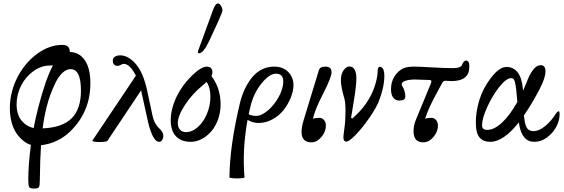

<svg xmlns="http://www.w3.org/2000/svg" viewBox="-20 -811 3270 1113"><path d="M178.2 282.2Q154.8 282.2 149.4 273.9Q144 265.6 144 230Q144 142.1 159.2 28.8Q137.7 22.5 117.2 6.6Q96.7 -9.3 78.1 -34.4Q59.6 -59.6 48.3 -98.4Q37.1 -137.2 37.1 -183.1Q37.1 -279.3 84 -369.1Q129.4 -452.1 198.7 -501.5Q268.1 -550.8 340.8 -550.8Q384.8 -550.8 384.8 -509.8Q441.4 -507.8 472.7 -460.4Q503.9 -413.1 503.9 -330.1Q503.9 -244.6 475.1 -176.8Q460.9 -142.6 439 -110.6Q417 -78.6 385.7 -47.9Q354.5 -17.1 310.8 4.2Q267.1 25.4 217.8 30.8Q212.4 109.4 210.9 232.9Q210.9 266.6 205.3 274.4Q199.7 282.2 178.2 282.2ZM76.2 -207Q76.2 -147 104.5 -112.5Q132.8 -78.1 174.8 -68.8Q188 -135.7 203.1 -192.9Q246.1 -357.4 287.1 -432.1Q282.2 -431.2 270 -431.2Q219.2 -431.2 173.8 -398.7Q128.4 -366.2 102.3 -314.5Q76.2 -262.7 76.2 -207ZM250 -189.9Q234.4 -126 227.1 -66.9Q340.8 -71.3 395 -124.8Q449.2 -178.2 449.2 -286.1Q449.2 -410.2 389.2 -410.2Q364.7 -410.2 341.8 -388.4Q318.8 -366.7 301.5 -331.1Q284.2 -295.4 271.7 -261Q259.3 -226.6 250 -189.9Z M515.6 3.9 767.6 -372.1Q733.4 -440.9 696.8 -440.9Q689.5 -440.9 680.7 -435.1Q671.9 -429.2 659.7 -429.2Q647.9 -429.2 640.9 -437.5Q633.8 -445.8 633.8 -459Q633.8 -473.6 645.5 -481.9Q657.2 -490.2 676.8 -490.2Q723.6 -490.2 767.1 -440.2Q810.5 -390.1 833 -286.1L863.8 -142.1Q873 -95.2 901.9 -67.9Q926.8 -45.9 926.8 -24.9Q926.8 -9.8 919.9 0.7Q913.1 11.2 902.8 11.2Q882.3 11.2 865.5 -22.7Q848.6 -56.6 836.9 -109.9L797.9 -287.1L603 4.9Q597.7 12.2 556.6 12.2Q515.6 12.2 515.6 3.9Z M1132.8 -502Q1127.4 -502 1127.4 -509.8Q1127.4 -513.2 1129.4 -519L1214.8 -752.9Q1228.5 -791 1242.7 -791Q1252.9 -791 1261.2 -777.3Q1269.5 -763.7 1269.5 -751Q1269.5 -741.2 1243.7 -684.1L1191.4 -570.8Q1158.2 -502 1132.8 -502ZM1086.4 11.2Q1030.8 11.2 1000.2 -20.8Q969.7 -52.7 969.7 -113.8Q969.7 -179.2 1004.4 -252Q1036.6 -317.4 1091.1 -371.1Q1145.5 -424.8 1179.7 -424.8Q1194.3 -424.8 1202.9 -416.3Q1211.4 -407.7 1211.4 -392.1Q1211.4 -380.4 1205.6 -370.1Q1258.8 -300.3 1258.8 -206.1Q1258.8 -159.2 1243.7 -117.9Q1228.5 -76.7 1204.1 -48.8Q1179.7 -21 1148.7 -4.9Q1117.7 11.2 1086.4 11.2ZM1010.7 -97.2Q1010.7 -73.2 1023.7 -59.1Q1036.6 -44.9 1057.6 -44.9Q1093.8 -44.9 1127 -74.5Q1160.2 -104 1179.9 -151.9Q1199.7 -199.7 1199.7 -251Q1199.7 -303.2 1177.7 -335.9Q1168 -326.2 1154.8 -315.9Q1093.8 -266.1 1052.2 -202.6Q1010.7 -139.2 1010.7 -97.2Z M1310.1 216.8Q1311.5 33.7 1371.1 -213.9Q1381.8 -257.8 1399.2 -294.9Q1416.5 -332 1440.7 -361.8Q1464.8 -391.6 1497.6 -408.2Q1530.3 -424.8 1568.4 -424.8Q1621.6 -424.8 1651.4 -393.3Q1681.2 -361.8 1681.2 -317.9Q1681.2 -284.2 1666 -246.1Q1650.9 -208 1625.2 -174.8Q1599.6 -141.6 1560.5 -119.9Q1521.5 -98.1 1478 -98.1Q1446.3 -98.1 1415 -116.2Q1383.3 59.1 1397.5 216.8Q1397.9 220.7 1376 222.4Q1354 224.1 1332 222.4Q1310.1 220.7 1310.1 216.8ZM1431.2 -190.9Q1426.8 -175.3 1421.4 -148.9Q1438 -139.2 1464.4 -139.2Q1496.1 -139.2 1533.4 -171.1Q1570.8 -203.1 1596.4 -250.5Q1622.1 -297.9 1622.1 -337.9Q1622.1 -383.8 1580.1 -383.8Q1541 -383.8 1495.1 -326.4Q1449.2 -269 1431.2 -190.9Z M1785.2 14.2Q1728 14.2 1728 -46.9Q1728 -74.7 1740.7 -116.2L1828.1 -402.8Q1834 -424.8 1864.7 -424.8Q1884.3 -424.8 1893.1 -417Q1901.9 -409.2 1901.9 -392.1Q1901.9 -361.8 1852.1 -266.1Q1800.8 -165.5 1794.9 -122.1Q1808.1 -127.9 1832 -127.9Q1847.7 -127.9 1858.4 -115.2Q1869.1 -102.5 1869.1 -83Q1869.1 -46.9 1842.8 -16.4Q1816.4 14.2 1785.2 14.2Z M1987.8 9.8Q1970.7 9.8 1970.7 -15.1Q1970.7 -27.3 1977.1 -71.8Q1982.9 -113.8 1982.9 -172.9Q1982.9 -213.4 1977.1 -236.8Q1956.1 -306.6 1956.1 -347.2Q1956.1 -381.3 1971.7 -403.6Q1987.3 -425.8 2005.9 -425.8Q2024.4 -425.8 2035.2 -408.2Q2045.9 -390.6 2045.9 -356Q2045.9 -317.4 2032.7 -235.8Q2016.1 -132.3 2015.1 -127.9L2022 -124Q2112.8 -201.2 2148.9 -301.8Q2167.5 -355 2168.9 -391.1Q2168.9 -423.8 2180.7 -423.8Q2208 -423.8 2208 -370.1Q2208 -306.6 2175.8 -223.1Q2159.2 -183.1 2120.6 -127.2Q2082 -71.3 2043.2 -30.8Q2004.4 9.8 1987.8 9.8Z M2433.6 14.2Q2377.4 14.2 2377.4 -49.8Q2377.4 -84 2390.6 -116.2L2476.6 -324.2Q2486.3 -345.7 2472.7 -347.2Q2397.9 -350.1 2385.7 -350.1Q2353 -350.1 2330.8 -342.8Q2308.6 -335.4 2308.6 -323.2Q2308.6 -316.4 2314.5 -307.1Q2320.3 -298.8 2325 -282.7Q2329.6 -266.6 2329.6 -253.9Q2329.6 -239.7 2321.3 -233.9Q2313 -228 2294.4 -228Q2272.5 -228 2259.5 -245.1Q2246.6 -262.2 2246.6 -293.9Q2246.6 -335 2265.9 -366.9Q2285.2 -398.9 2318.4 -415Q2340.3 -424.8 2382.3 -424.8Q2409.2 -424.8 2493.7 -419.9Q2564.5 -416 2605.5 -416Q2651.9 -416 2658.7 -436Q2662.1 -446.8 2668.7 -453.4Q2675.3 -460 2680.7 -460Q2691.4 -460 2696 -451.9Q2700.7 -443.8 2700.7 -423.8Q2700.7 -340.8 2596.7 -340.8Q2589.8 -340.8 2579.6 -341.8Q2569.3 -342.8 2563.5 -342.8Q2550.8 -342.8 2544.4 -332L2516.6 -280.8Q2461.4 -180.7 2444.3 -122.1Q2457.5 -127.9 2481.4 -127.9Q2497.1 -127.9 2507.8 -115.2Q2518.6 -102.5 2518.6 -83Q2518.6 -46.9 2492.2 -16.4Q2465.8 14.2 2433.6 14.2Z M2822.3 11.2Q2803.7 11.2 2789.6 6.3Q2775.4 1.5 2763.2 -10.3Q2751 -22 2744.6 -44.9Q2738.3 -67.9 2738.3 -101.1Q2738.3 -165.5 2759.3 -232.9Q2780.8 -301.8 2828.1 -362.3Q2875.5 -422.9 2915 -422.9Q2957.5 -422.9 2981.7 -390.1Q3005.9 -357.4 3011.2 -295.9Q3011.2 -294.4 3011.7 -290.8Q3012.2 -287.1 3012.2 -285.2Q3031.2 -329.6 3033.2 -335Q3047.4 -374.5 3068.4 -403.8Q3089.4 -433.1 3114.3 -433.1Q3142.1 -433.1 3142.1 -397Q3142.1 -359.4 3106.9 -292Q3059.6 -202.6 3017.1 -142.1Q3017.1 -134.8 3019 -127Q3023.9 -83 3036.1 -66.9Q3048.3 -50.8 3073.2 -50.8Q3104 -50.8 3139.9 -79.8Q3175.8 -108.9 3204.1 -154.8Q3212.4 -166 3218.3 -166Q3224.1 -166 3224.1 -147.9Q3224.1 -114.3 3205.8 -78.1Q3187.5 -42 3152.6 -15.4Q3117.7 11.2 3077.1 11.2Q3005.9 11.2 2989.3 -90.8Q2988.3 -94.7 2988.3 -102.1Q2897.9 11.2 2822.3 11.2ZM2774.4 -86.9Q2774.4 -71.8 2781.5 -64.9Q2788.6 -58.1 2805.2 -58.1Q2845.2 -58.1 2891.1 -101.3Q2937 -144.5 2979 -220.2Q2975.1 -268.6 2972.2 -294.7Q2969.2 -320.8 2964.8 -335.7Q2960.4 -350.6 2955.8 -354.2Q2951.2 -357.9 2942.4 -357.9Q2914.1 -357.9 2873.3 -305.7Q2832.5 -253.4 2803.5 -188.5Q2774.4 -123.5 2774.4 -86.9Z"/></svg>

Font: Junicode SmCond
Style: Italic
Weight: 400
Width: 4
Italic angle: -11°
Designer: Peter S. Baker
Version: Version 2.206